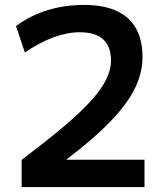

<svg xmlns="http://www.w3.org/2000/svg" viewBox="-20 -760 683 780"><path d="M68 -111Q169 -187 239 -246Q309 -305 351 -352Q393 -399 412 -438.5Q431 -478 431 -513Q431 -629 304 -629Q203 -629 81 -547L45 -654Q161 -740 323 -740Q439 -740 499 -686.5Q559 -633 559 -528Q559 -481 542 -433.5Q525 -386 488 -336Q451 -286 392.5 -231Q334 -176 251 -113V-111H567V0H68Z"/></svg>

Font: M PLUS 2 SemiBold
Style: Regular
Weight: 600
Designer: Coji Morishita
Foundry: UNDERFOREST DESIGN
Version: Version 1.001